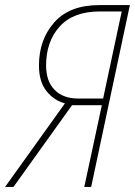

<svg xmlns="http://www.w3.org/2000/svg" viewBox="-52 -734 530 754"><path d="M129 -477Q129 -571 182.5 -630Q236 -689 340 -689H426L353 -347H255Q196 -347 162.5 -381Q129 -415 129 -477ZM1 0 231 -321H348L279 0H306L458 -714H338Q221 -714 161 -646Q101 -578 101 -477Q101 -414 130 -377Q159 -340 203 -328L-32 0Z"/></svg>

Font: Noto Sans Display SemiCondensed Thin
Style: Italic
Weight: 250
Width: 4
Designer: Monotype Design team
Foundry: Monotype Imaging Inc.
Version: 1.000